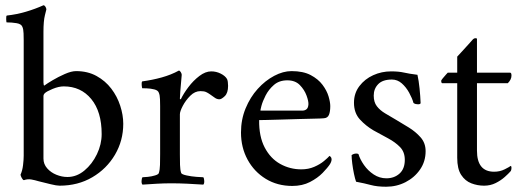

<svg xmlns="http://www.w3.org/2000/svg" viewBox="-20 -698 1978 729"><path d="M206 7Q195 7 172.5 1.5Q150 -4 134 -8Q131 -9 126 -10Q113 -14 99 -16.5Q85 -19 71 -14Q67 -14 62.5 -22.5Q58 -31 58 -35Q65 -50 67.5 -71Q70 -92 70 -107V-545Q70 -555 69.5 -571Q69 -587 65 -596Q61 -607 43 -610Q25 -613 5 -613Q4 -613 3.5 -625.5Q3 -638 6 -639Q43 -643 78.5 -653.5Q114 -664 145 -678Q149 -678 152.5 -672.5Q156 -667 156 -662Q156 -662 150.5 -640Q145 -618 145 -577V-385Q145 -381 146 -376Q147 -371 151 -375Q159 -381 180 -393.5Q201 -406 226 -417Q251 -428 269 -428Q313 -428 346.5 -409.5Q380 -391 402.5 -361.5Q425 -332 436.5 -296.5Q448 -261 448 -228Q448 -164 416.5 -110.5Q385 -57 330.5 -25Q276 7 206 7ZM222 -370Q203 -370 180 -360.5Q157 -351 150 -344Q145 -339 145 -333V-96Q145 -75 159 -59Q173 -43 194 -34.5Q215 -26 236 -26Q271 -26 300.5 -50.5Q330 -75 348 -112.5Q366 -150 366 -189Q366 -274 326.5 -322Q287 -370 222 -370Z M782 -427Q801 -427 818 -418.5Q835 -410 842 -398Q844 -394 845 -387Q846 -380 846 -372Q846 -345 833.5 -333Q821 -321 813 -321Q803 -321 794 -328Q785 -335 777 -340Q770 -345 762.5 -348.5Q755 -352 741 -352Q720 -352 702.5 -334.5Q685 -317 674 -296Q663 -275 663 -264V-113Q663 -91 663.5 -72Q664 -53 668 -41Q670 -36 688 -32Q706 -28 726 -26.5Q746 -25 752 -25Q755 -21 755.5 -11Q756 -1 752 3Q722 1 691 -0.5Q660 -2 631 -2Q603 -2 577 -0.5Q551 1 521 3Q517 -1 517.5 -11Q518 -21 521 -25Q527 -25 541.5 -26.5Q556 -28 569 -32Q582 -36 583 -41Q587 -53 587.5 -72Q588 -91 588 -113V-295Q588 -305 587.5 -321Q587 -337 583 -346Q580 -355 566 -358.5Q552 -362 538 -362.5Q524 -363 520 -363Q519 -365 518 -375Q517 -385 520 -389Q558 -394 594 -404Q630 -414 659 -430Q663 -430 666.5 -424Q670 -418 670 -414Q670 -411 668 -391Q666 -371 664.5 -350.5Q663 -330 663 -324Q663 -321 664.5 -321Q666 -321 667 -322Q677 -343 695.5 -367.5Q714 -392 737 -409.5Q760 -427 782 -427Z M964 -242Q963 -180 985 -138Q1007 -96 1044 -75.5Q1081 -55 1124 -55Q1151 -55 1173 -64.5Q1195 -74 1210 -86.5Q1225 -99 1231 -106Q1232 -106 1235.5 -102.5Q1239 -99 1239 -93Q1239 -85 1233 -75Q1224 -61 1205 -41.5Q1186 -22 1157 -7Q1128 8 1090 8Q1033 8 989 -19Q945 -46 920 -92Q895 -138 895 -195Q895 -244 912.5 -286.5Q930 -329 958.5 -360.5Q987 -392 1021 -410Q1055 -428 1087 -428Q1131 -428 1159.5 -413Q1188 -398 1204.5 -376Q1221 -354 1227.5 -332Q1234 -310 1234 -295Q1234 -274 1229 -262Q1224 -250 1210 -249Q1201 -248 1174.5 -247.5Q1148 -247 1114 -246Q1080 -245 1047 -244Q1014 -243 991 -242.5Q968 -242 964 -242ZM969 -278H1128Q1137 -278 1143.5 -283Q1150 -288 1151 -301Q1152 -313 1144 -335Q1136 -357 1118.5 -375Q1101 -393 1071 -393Q1040 -393 1020 -375.5Q1000 -358 988.5 -335.5Q977 -313 972.5 -295.5Q968 -278 969 -278Z M1465 -427Q1494 -427 1513.5 -422.5Q1533 -418 1565 -414Q1570 -392 1573 -362.5Q1576 -333 1577 -307Q1577 -302 1567 -302Q1563 -302 1558.5 -303Q1554 -304 1550 -307Q1545 -325 1533.5 -346Q1522 -367 1505.5 -381.5Q1489 -396 1468 -396Q1433 -396 1416 -378.5Q1399 -361 1399 -335Q1399 -310 1411 -294.5Q1423 -279 1442.5 -267.5Q1462 -256 1484 -243Q1506 -230 1532 -214Q1558 -198 1577 -176.5Q1596 -155 1596 -124Q1596 -85 1575 -54.5Q1554 -24 1520 -6.5Q1486 11 1446 11Q1412 11 1388 4.5Q1364 -2 1332 -8Q1328 -19 1324 -38Q1320 -57 1317.5 -77Q1315 -97 1315 -109Q1323 -115 1333 -115Q1338 -115 1341 -113Q1347 -93 1362 -71.5Q1377 -50 1399 -35.5Q1421 -21 1447 -21Q1477 -21 1497 -39Q1517 -57 1517 -91Q1517 -121 1499 -139.5Q1481 -158 1454 -172.5Q1427 -187 1398 -203Q1369 -220 1346.5 -244.5Q1324 -269 1324 -308Q1324 -344 1344.5 -371Q1365 -398 1397 -412.5Q1429 -427 1465 -427Z M1791 -422H1917Q1922 -422 1922 -411Q1922 -396 1908 -382H1791V-126Q1791 -46 1856 -46Q1878 -46 1896 -55Q1914 -64 1919 -68Q1922 -67 1922 -62Q1922 -51 1918 -47Q1911 -39 1896.5 -26Q1882 -13 1862 -3Q1842 7 1818 7Q1793 7 1769.5 -2Q1746 -11 1731 -34Q1716 -57 1716 -99V-382H1659Q1657 -382 1656 -385.5Q1655 -389 1655 -391Q1655 -393 1661 -400.5Q1667 -408 1673.5 -415Q1680 -422 1680 -422H1716V-483Q1726 -494 1739.5 -508.5Q1753 -523 1764 -535.5Q1775 -548 1776 -549Q1780 -553 1785.5 -553Q1791 -553 1791 -550Z"/></svg>

Font: Amiri
Style: Regular
Weight: 400
Designer: Khaled Hosny
Version: Version 0.114